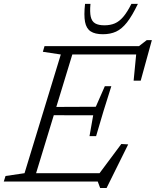

<svg xmlns="http://www.w3.org/2000/svg" viewBox="-44 -936 804 990"><path d="M269.5 -655 177 -669 185.5 -698H342L129 0H-24.5L-15.5 -28.5L82.5 -43ZM660.5 -679.5 678 -655H286L300 -698H672.5L712.5 -729H739L681.5 -520H645ZM472.5 33.5 460 0H86.5L100.5 -43H499.5L455.5 -24.5L581.5 -193.5L617 -191.5L505.5 33.5ZM451.5 -234H417.5L436.5 -341.5L207 -342L220.5 -384.5L450 -385.5L496.5 -491.5H530L489.5 -362.5ZM494.5 -805.5Q525 -805.5 548.2 -815.5Q571.5 -825.5 592 -849.8Q612.5 -874 633.5 -916H667Q637.5 -854.5 610.8 -820.5Q584 -786.5 554.5 -773Q525 -759.5 486.5 -759.5Q446 -759.5 423.5 -774.2Q401 -789 394.5 -823Q388 -857 394.5 -916H422.5Q418.5 -873.5 424 -849.5Q429.5 -825.5 446.8 -815.5Q464 -805.5 494.5 -805.5Z"/></svg>

Font: Newsreader 9pt Light
Style: Italic
Weight: 300
Italic angle: -17°
Designer: Hugues Gentile
Foundry: Production Type
Version: Version 1.003